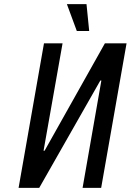

<svg xmlns="http://www.w3.org/2000/svg" viewBox="-20 -910 633 930"><path d="M70 0 193 -700H283L191 -180H196L488 -700H593L470 0H380L471 -520H466L170 0ZM352 -760 304 -890H399L412 -760Z"/></svg>

Font: Cuprum
Style: Italic
Weight: 400
Italic angle: -10°
Designer: Jovanny Lemonad
Foundry: Jovanny Lemonad
Version: Version 3.000